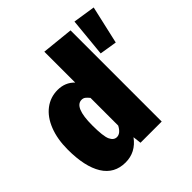

<svg xmlns="http://www.w3.org/2000/svg" viewBox="-203 -926 1108 1108"><g transform="rotate(-45 351.5 -372.0)"><path d="M515 -744V0H342L336 -51Q284 20 201 20Q110 20 63.5 -55Q17 -130 17 -269Q17 -354 42.5 -419Q68 -484 114 -519Q160 -554 219 -554Q281 -554 321 -512V-764ZM321 -161V-387Q309 -402 299.5 -409Q290 -416 277 -416Q216 -416 216 -268Q216 -178 230 -148.5Q244 -119 269 -119Q299 -119 321 -161ZM650 -510 703 -743 567 -764 544 -527Z"/></g></svg>

Font: Fira Sans Condensed Black
Style: Regular
Weight: 900
Width: 3
Designer: Carrois Corporate & Edenspiekermann AG
Foundry: Carrois Corporate GbR & Edenspiekermann AG
Version: Version 4.203